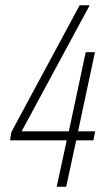

<svg xmlns="http://www.w3.org/2000/svg" viewBox="-20 -708 422 728"><path d="M195 0 233 -176H18L23 -207L282 -688H320L62 -210H241L305 -510H340L276 -210H341L334 -176H269L231 0Z"/></svg>

Font: Saira Condensed Thin
Style: Italic
Weight: 250
Width: 3
Italic angle: -12°
Designer: Hector Gatti with collaboration of the Omnibus-Type team
Foundry: Omnibus-Type
Version: Version 1.101